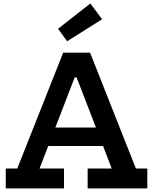

<svg xmlns="http://www.w3.org/2000/svg" viewBox="-20 -1048 852 1068"><path d="M609.5 -338.5V-236H201V-338.5ZM736 -110.5H799.5V0H467.5V-110.5H601.5L383 -677.5L451 -617.5H353L418.5 -677.5L200 -110.5H336V0H12V-110.5H76L331.5 -755H481ZM482.5 -1028.5 548 -941 353.5 -818.5 303 -888Z"/></svg>

Font: Hepta Slab ExtraLight SemiBold
Style: Regular
Weight: 600
Version: Version 1.102